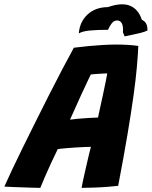

<svg xmlns="http://www.w3.org/2000/svg" viewBox="-72 -878 715 905"><path d="M118 7.5Q105.5 7.5 83.8 6.8Q62 6 36.5 5.2Q11 4.5 -12.5 3.5Q-36 2.5 -51.5 1.5Q-38 -29.5 -15.2 -77.5Q7.5 -125.5 36.2 -184Q65 -242.5 96.8 -306.2Q128.5 -370 160.5 -433Q192.5 -496 222.2 -552.5Q252 -609 276 -653Q311 -657.5 345.2 -660.8Q379.5 -664 412.5 -666Q445.5 -668 477 -668Q503.5 -668 529.2 -666.5Q555 -665 580 -661.5Q578 -617.5 573 -560.5Q568 -503.5 557.2 -426.2Q546.5 -349 529 -244.8Q511.5 -140.5 485 -2Q468 0 436.8 2.5Q405.5 5 372 6.2Q338.5 7.5 312.5 7.5Q315 -6.5 319 -25.2Q323 -44 327.8 -65Q332.5 -86 337.5 -107.5Q342.5 -129 347.2 -149Q352 -169 356.5 -186Q340.5 -185.5 322 -184.8Q303.5 -184 284.5 -182.8Q265.5 -181.5 248.5 -180.2Q231.5 -179 218.8 -177.5Q206 -176 200 -175Q183.5 -141 167.5 -106.5Q151.5 -72 138.8 -42.2Q126 -12.5 118 7.5ZM258 -314Q270 -316 295 -318.2Q320 -320.5 346.8 -322Q373.5 -323.5 390 -324Q392 -334.5 398.5 -363.8Q405 -393 412.5 -427.8Q420 -462.5 426 -491.8Q432 -521 433.5 -532Q425.5 -532 409.2 -531Q393 -530 377.5 -529Q362 -528 356 -527Q349 -512.5 336.8 -486.8Q324.5 -461 310.2 -429.8Q296 -398.5 282.5 -368.2Q269 -338 258 -314ZM299.5 -720.5Q303.5 -775 340.5 -809.5Q377.5 -844 436.5 -844.5Q503 -867.5 542 -850.5Q581 -833.5 596.5 -785Q611.5 -778 617.5 -765.5Q623.5 -753 623 -734.5Q611 -728 591 -723Q571 -718 550.2 -713.8Q529.5 -709.5 515 -706.5Q513 -711.5 511.5 -716.2Q510 -721 507.5 -725Q509 -750.5 504.5 -762.5Q500 -774.5 492 -778.5Q481.5 -784.5 467.5 -778.8Q453.5 -773 437 -737.5Q387.5 -737.5 352.2 -734.2Q317 -731 299.5 -720.5Z"/></svg>

Font: Grandstander Thin
Style: Bold Italic
Weight: 700
Italic angle: -15°
Version: Version 1.200